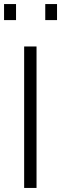

<svg xmlns="http://www.w3.org/2000/svg" viewBox="-30 -926 301 946"><path d="M89 0V-697H150V0ZM-10 -827V-906H49V-827ZM193 -827V-906H251V-827Z"/></svg>

Font: TitilliumText22L Lt
Style: Thin
Weight: 300
Designer: Campivisivi
Foundry: Campivisivi
Version: 1.000